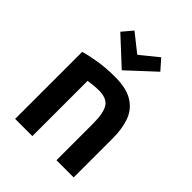

<svg xmlns="http://www.w3.org/2000/svg" viewBox="-220 -904 1025 1025"><g transform="rotate(45 292.5 -392.0)"><path d="M74 0V-506Q110 -517 167.5 -526.5Q225 -536 292 -536Q379 -536 428 -505.5Q477 -475 496.5 -421Q516 -367 516 -295V0H386V-277Q386 -357 364 -390.5Q342 -424 283 -424Q260 -424 238.5 -421.5Q217 -419 204 -417V0ZM293 -586 142 -726 191 -784 293 -703 393 -784 444 -726Z"/></g></svg>

Font: Ubuntu Sans
Style: Bold
Weight: 700
Designer: Dalton Maag Ltd
Foundry: Dalton Maag Ltd
Version: Version 1.006; ttfautohint (v1.8.4.7-5d5b)